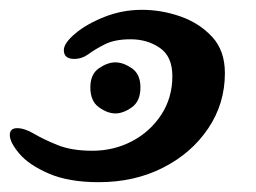

<svg xmlns="http://www.w3.org/2000/svg" viewBox="-118 -371 521 391"><path d="M83 0Q22 0 -18.5 -17.5Q-59 -35 -78.5 -58Q-98 -81 -98 -96Q-98 -110 -83 -110Q-68 -110 -48.5 -98.5Q-29 -87 -0.5 -75.5Q28 -64 70 -64Q114 -64 151 -83.5Q188 -103 210.5 -137.5Q233 -172 233 -216Q233 -256 207.5 -273.5Q182 -291 148 -291Q116 -291 96 -281Q76 -271 62.5 -261Q49 -251 33 -251Q12 -251 12 -269Q12 -283 35 -302.5Q58 -322 94.5 -336.5Q131 -351 171 -351Q211 -351 249.5 -337.5Q288 -324 314 -296Q340 -268 340 -222Q340 -160 306 -109.5Q272 -59 214 -29.5Q156 0 83 0ZM117 -140Q101 -140 83.5 -152.5Q66 -165 66 -193Q66 -220 83.5 -232Q101 -244 117 -244Q133 -244 150.5 -232Q168 -220 168 -193Q168 -165 150.5 -152.5Q133 -140 117 -140Z"/></svg>

Font: Solitreo
Style: Regular
Weight: 400
Designer: Nathan Gross, Bryan Kirschen, Binghamton University
Foundry: Eli Heuer
Version: Version 1.100; ttfautohint (v1.8.4.7-5d5b)